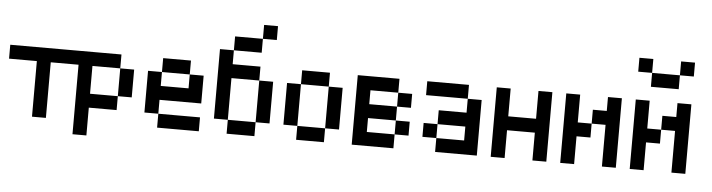

<svg xmlns="http://www.w3.org/2000/svg" viewBox="-51 -1138 5103 1376"><g transform="rotate(5 2500.0 -450.0)"><path d="M0 -500V-600H500V-500H300V-100H200V-500Z M500 0V-600H800V-500H600V-300H800V-200H600V0ZM900 -300H800V-500H900Z M1000 -200V-500H1100V-400H1300V-500H1400V-300H1100V-200ZM1100 -200H1400V-100H1100ZM1100 -500V-600H1300V-500Z M1500 -200V-700H1600V-600H1800V-500H1600V-200ZM1600 -200H1800V-100H1600ZM1600 -700V-800H1800V-700ZM1800 -200V-500H1900V-200ZM1800 -800V-900H1900V-800Z M2000 -200V-500H2100V-200ZM2400 -200H2300V-500H2400ZM2100 -200H2300V-100H2100ZM2100 -500V-600H2300V-500Z M2500 -100V-600H2800V-500H2600V-400H2800V-300H2600V-200H2800V-100ZM2800 -200V-300H2900V-200ZM2800 -500H2900V-400H2800Z M3000 -200V-300H3100V-200ZM3000 -500V-600H3300V-500ZM3100 -200H3300V-300H3100V-400H3300V-500H3400V-100H3100Z M3500 -100V-600H3600V-400H3800V-600H3900V-100H3800V-300H3600V-100Z M4000 -100V-600H4100V-400H4200V-300H4100V-100ZM4200 -400V-500H4300V-600H4400V-100H4300V-400Z M4500 -100V-600H4600V-400H4700V-300H4600V-100ZM4500 -800V-900H4600V-800ZM4700 -400V-500H4800V-600H4900V-100H4800V-400ZM4900 -900V-800H4800V-900ZM4600 -700V-800H4800V-700Z"/></g></svg>

Font: GalmuriMono9 Regular
Style: Regular
Weight: 400
Designer: Lee Minseo (quiple)
Version: Version 2.399;hotconv 1.1.1;makeotfexe 2.6.0 DEVELOPMENT